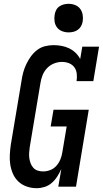

<svg xmlns="http://www.w3.org/2000/svg" viewBox="-20 -980 540 1008"><path d="M172 8Q146 8 121 -0.5Q96 -9 77.5 -26Q59 -43 48.5 -66.5Q38 -90 34 -115.5Q30 -141 31.5 -168Q33 -195 37 -222L93 -556Q96 -578 102 -600Q108 -622 118 -643Q128 -664 142 -683.5Q156 -703 175 -717.5Q194 -732 216.5 -737.5Q239 -743 261 -743Q283 -743 304 -739Q325 -735 343.5 -726Q362 -717 377 -702.5Q392 -688 401 -670L412 -735H500L470 -554H382Q385 -573 383 -592.5Q381 -612 370.5 -626.5Q360 -641 342.5 -648Q325 -655 305 -655Q284 -655 263 -646.5Q242 -638 226.5 -621.5Q211 -605 203 -584Q195 -563 192 -542L136 -207Q134 -193 133 -178Q132 -163 134 -149Q136 -135 141 -122Q146 -109 155 -99Q164 -89 177.5 -84.5Q191 -80 206 -80Q225 -80 243.5 -87Q262 -94 275.5 -109Q289 -124 296.5 -142Q304 -160 307 -179L330 -316H246L261 -404H446L379 0H286L302 -93Q293 -73 281 -54Q269 -35 252 -20Q235 -5 214 1.5Q193 8 172 8ZM340 -810Q322 -810 305.5 -816.5Q289 -823 279 -836.5Q269 -850 266.5 -867.5Q264 -885 267 -903Q269 -916 275 -927.5Q281 -939 292 -946.5Q303 -954 315.5 -957Q328 -960 340 -960Q358 -960 374.5 -953.5Q391 -947 401 -933.5Q411 -920 414 -902.5Q417 -885 414 -867Q412 -854 405.5 -842.5Q399 -831 388.5 -823.5Q378 -816 365.5 -813Q353 -810 340 -810Z"/></svg>

Font: Iosevka Slab Semibold
Style: Italic
Weight: 600
Italic angle: -9°
Monospace: yes
Designer: Belleve Invis
Foundry: Belleve Invis
Version: Version 11.1.1; ttfautohint (v1.8.3)